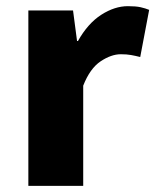

<svg xmlns="http://www.w3.org/2000/svg" viewBox="-20 -603 504 623"><path d="M72 0V-569H217L230 -470H233Q265 -527 308.5 -555Q352 -583 395 -583Q421 -583 436.5 -579.5Q452 -576 464 -571L435 -418Q419 -422 405 -424.5Q391 -427 372 -427Q341 -427 306.5 -404Q272 -381 250 -325V0Z"/></svg>

Font: Noto Sans JP Thin Black
Style: Regular
Weight: 900
Version: Version 2.004-H2;hotconv 1.0.118;makeotfexe 2.5.65603